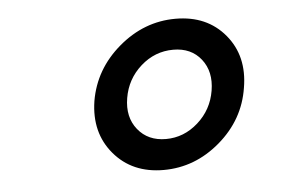

<svg xmlns="http://www.w3.org/2000/svg" viewBox="-35 -757 670 426"><g transform="rotate(-5 300.0 -544.0)"><path d="M174 -544Q186 -614 242.5 -662Q299 -710 369 -710Q439 -710 479 -662Q519 -614 507 -544Q496 -474 440 -426Q384 -378 314 -378Q244 -378 203.5 -426Q163 -474 174 -544ZM358 -642Q317 -642 285.5 -614Q254 -586 247 -544Q240 -502 262.5 -474Q285 -446 325 -446Q365 -446 396.5 -474Q428 -502 435 -544Q442 -586 420 -614Q398 -642 358 -642Z"/></g></svg>

Font: CommitMono
Style: Italic
Weight: 400
Monospace: yes
Designer: Eigil Nikolajsen
Foundry: Eigil Nikolajsen
Version: Version 1.143